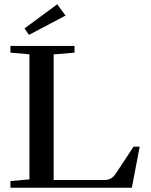

<svg xmlns="http://www.w3.org/2000/svg" viewBox="-20 -878 707 898"><path d="M115.2 -714.8 94.7 -745.1 247.6 -857.9 286.6 -805.2ZM28.8 0V-31.2L117.7 -39.1V-624L28.8 -631.8V-663.1H328.6V-631.8L231 -623.5V-36.1H462.9Q485.8 -36.1 498.3 -43Q510.7 -49.8 523.4 -68.8L604.5 -191.9H633.3L596.7 0Z"/></svg>

Font: Elstob 10pt Medium
Style: Regular
Weight: 500
Designer: Peter S. Baker
Version: Version 1.015